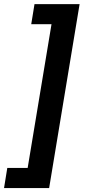

<svg xmlns="http://www.w3.org/2000/svg" viewBox="-37 -791 422 948"><path d="M-17.1 137.7 -1 38.1H99.6L217.3 -671.4H117.2L133.3 -770.5H356L205.6 137.7Z"/></svg>

Font: Inter 17pt SemiBold
Style: Italic
Weight: 600
Italic angle: -9.3988°
Version: Version 4.001;git-66647c0bb